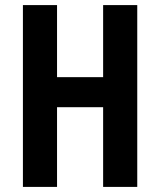

<svg xmlns="http://www.w3.org/2000/svg" viewBox="-20 -734 628 754"><path d="M519 0H385V-313H204V0H70V-714H204V-431H385V-714H519Z"/></svg>

Font: Noto Sans Sinhala UI ExtraCondensed
Style: Bold
Weight: 700
Width: 2
Designer: Jelle Bosma - Monotype Design Team
Foundry: Monotype Imaging Inc.
Version: Version 2.006; ttfautohint (v1.8.4.7-5d5b)